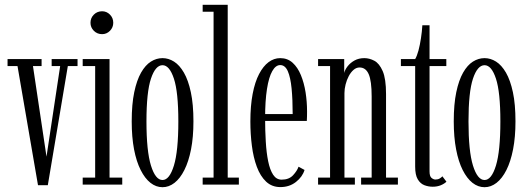

<svg xmlns="http://www.w3.org/2000/svg" viewBox="-20 -770 2199 801"><path d="M138.5 2.5 53 -494.5H11.5V-523.5H153.5V-494.5H117.5L174 -116.5L231 -494.5H195.5V-523.5H303.5V-494.5H263L179.5 2.5Z M325 0V-29H377V-494.5H325V-523.5H437V-29H490V0ZM406 -627.5Q385.5 -627.5 371.5 -641.5Q357.5 -655.5 357.5 -675Q357.5 -695 371.5 -709Q385.5 -723 406 -723Q425 -723 438.8 -709Q452.5 -695 452.5 -675Q452.5 -655.5 438.8 -641.5Q425 -627.5 406 -627.5Z M658 11Q631 11 607.8 -7.2Q584.5 -25.5 566.8 -60.8Q549 -96 539.2 -147Q529.5 -198 529.5 -263.5Q529.5 -335 540 -385.2Q550.5 -435.5 568.5 -467Q586.5 -498.5 609.5 -513Q632.5 -527.5 658 -527.5Q683 -527.5 706 -513Q729 -498.5 747.2 -467Q765.5 -435.5 776.2 -385.2Q787 -335 787 -263.5Q787 -198 777 -147Q767 -96 749.2 -60.8Q731.5 -25.5 708 -7.2Q684.5 11 658 11ZM658 -19Q687 -19 705.5 -79.2Q724 -139.5 724 -263.5Q724 -386 705.5 -442Q687 -498 658 -498Q628.5 -498 609.8 -442Q591 -386 591 -263.5Q591 -139.5 609.8 -79.2Q628.5 -19 658 -19Z M825.5 0V-29H871V-721H825.5V-750H930V-29H976.5V0Z M1149.5 10.5Q1114.5 10.5 1090.2 -12.2Q1066 -35 1051.5 -74Q1037 -113 1030.8 -162Q1024.5 -211 1024.5 -263Q1024.5 -328.5 1034 -378.2Q1043.5 -428 1060.8 -461Q1078 -494 1100.5 -510.8Q1123 -527.5 1149 -527.5Q1179.5 -527.5 1200.8 -508.2Q1222 -489 1235.2 -456.8Q1248.5 -424.5 1254.8 -385Q1261 -345.5 1261 -305Q1261 -295 1260.8 -285Q1260.5 -275 1260 -265.5H1079V-294H1201Q1201 -355 1196.5 -401Q1192 -447 1180.8 -472.8Q1169.5 -498.5 1149 -498.5Q1130 -498.5 1115.8 -473.2Q1101.5 -448 1093.8 -398.8Q1086 -349.5 1086 -277Q1086 -225.5 1088.8 -179.2Q1091.5 -133 1098.8 -97.2Q1106 -61.5 1119.5 -41Q1133 -20.5 1155 -20.5Q1185.5 -20.5 1202.5 -38.8Q1219.5 -57 1225.5 -74.5L1250.5 -61Q1242 -32.5 1214.8 -11Q1187.5 10.5 1149.5 10.5Z M1307 0V-29H1357V-494.5H1307V-523.5H1416V-465.5Q1419 -479 1430.2 -493.5Q1441.5 -508 1459.2 -517.8Q1477 -527.5 1500 -527.5Q1521 -527.5 1541.8 -516.5Q1562.5 -505.5 1576.5 -473.5Q1590.5 -441.5 1590.5 -377.5V-29H1640V0H1486.5V-29H1530.5V-367.5Q1530.5 -432.5 1518.2 -460.5Q1506 -488.5 1480 -488.5Q1466.5 -488.5 1455 -478.5Q1443.5 -468.5 1435 -452.5Q1426.5 -436.5 1421.8 -417.8Q1417 -399 1417 -381.5V-29H1460.5V0Z M1785 9Q1767 9 1750.2 2.5Q1733.5 -4 1722.8 -22Q1712 -40 1712 -75V-494.5H1652.5V-523.5H1712Q1719.5 -536 1725.8 -559.2Q1732 -582.5 1736.2 -610.5Q1740.5 -638.5 1742 -664.5H1772V-523.5H1842V-494.5H1772V-55Q1772 -34.5 1780.2 -27.8Q1788.5 -21 1796.5 -21Q1807 -21 1814.5 -25.5Q1822 -30 1825.5 -34.5L1842.5 -12Q1834 -3.5 1819 2.8Q1804 9 1785 9Z M2001.5 11Q1974.5 11 1951.2 -7.2Q1928 -25.5 1910.2 -60.8Q1892.5 -96 1882.8 -147Q1873 -198 1873 -263.5Q1873 -335 1883.5 -385.2Q1894 -435.5 1912 -467Q1930 -498.5 1953 -513Q1976 -527.5 2001.5 -527.5Q2026.5 -527.5 2049.5 -513Q2072.5 -498.5 2090.8 -467Q2109 -435.5 2119.8 -385.2Q2130.5 -335 2130.5 -263.5Q2130.5 -198 2120.5 -147Q2110.5 -96 2092.8 -60.8Q2075 -25.5 2051.5 -7.2Q2028 11 2001.5 11ZM2001.5 -19Q2030.5 -19 2049 -79.2Q2067.5 -139.5 2067.5 -263.5Q2067.5 -386 2049 -442Q2030.5 -498 2001.5 -498Q1972 -498 1953.2 -442Q1934.5 -386 1934.5 -263.5Q1934.5 -139.5 1953.2 -79.2Q1972 -19 2001.5 -19Z"/></svg>

Font: Imbue 24pt Light
Style: Regular
Weight: 300
Designer: Tyler Finck
Foundry: Etcetera Type Company
Version: Version 1.102